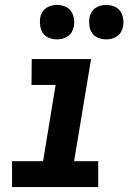

<svg xmlns="http://www.w3.org/2000/svg" viewBox="-20 -760 540 780"><path d="M29 0V-105H155L206 -415H108L109 -520H350L281 -105H379V0ZM412 -600Q395 -600 379.5 -606Q364 -612 355 -624.5Q346 -637 343.5 -653.5Q341 -670 343 -687Q345 -698 351 -709Q357 -720 367 -727Q377 -734 388.5 -737Q400 -740 411 -740Q428 -740 443.5 -734Q459 -728 468 -715.5Q477 -703 480 -686.5Q483 -670 480 -653Q478 -642 472 -631Q466 -620 456 -613Q446 -606 434.5 -603Q423 -600 412 -600ZM212 -600Q195 -600 179.5 -606Q164 -612 155 -624.5Q146 -637 143.5 -653.5Q141 -670 143 -687Q145 -698 151 -709Q157 -720 167 -727Q177 -734 188.5 -737Q200 -740 211 -740Q228 -740 243.5 -734Q259 -728 268 -715.5Q277 -703 280 -686.5Q283 -670 280 -653Q278 -642 272 -631Q266 -620 256 -613Q246 -606 234.5 -603Q223 -600 212 -600Z"/></svg>

Font: Iosevka SS18 Extrabold
Style: Italic
Weight: 800
Italic angle: -9°
Monospace: yes
Designer: Belleve Invis
Foundry: Belleve Invis
Version: Version 25.1.1; ttfautohint (v1.8.4)